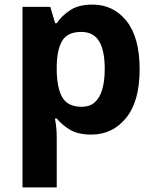

<svg xmlns="http://www.w3.org/2000/svg" viewBox="-20 -576 673 836"><path d="M382 -556Q474 -556 531 -484.5Q588 -413 588 -274Q588 -135 529 -62.5Q470 10 378 10Q319 10 284 -11.5Q249 -33 227 -60H219Q223 -41 225 -20.5Q227 0 227 20V240H78V-546H199L220 -475H227Q249 -508 286 -532Q323 -556 382 -556ZM334 -437Q276 -437 252.5 -401Q229 -365 227 -291V-275Q227 -196 250.5 -153.5Q274 -111 336 -111Q370 -111 392 -130Q414 -149 425 -186Q436 -223 436 -276Q436 -356 411.5 -396.5Q387 -437 334 -437Z"/></svg>

Font: Noto Sans Adlam Unjoined
Style: Regular
Weight: 400
Designer: Mark Jamra, Neil Patel
Foundry: JamraPatel LLC
Version: Version 3.001